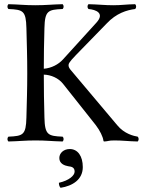

<svg xmlns="http://www.w3.org/2000/svg" viewBox="-20 -670 686 916"><path d="M192 -109C190 -189 189 -235 189 -314C224 -313 259 -297 280 -271L437 -73C457 -47 471 -17 473 -1C473 2 474 5 478 5C498 4 496 0 526 0C565 0 590 4 637 5C643 -1 643 -12 637 -18C619 -21 573 -31 539 -73L320 -333C312 -342 307 -350 307 -358C307 -365 308 -372 342 -407L489 -558C535 -607 585 -622 625 -627C631 -633 631 -644 625 -650C578 -649 560 -645 520 -645C480 -645 449 -649 402 -650C396 -644 396 -633 402 -627C438 -624 481 -607 440 -562L280 -386C259 -363 226 -345 189 -342C189 -412 190 -460 192 -536C194 -619 209 -624 279 -627C285 -633 285 -644 279 -650C230 -649 199 -645 148 -645C98 -645 70 -649 20 -650C14 -644 14 -633 20 -627C90 -624 104 -619 106 -536C108 -453 110 -404 110 -321C110 -238 108 -192 106 -109C104 -26 90 -21 20 -18C14 -12 14 -1 20 5C69 4 99 0 150 0C200 0 229 4 279 5C285 -1 285 -12 279 -18C209 -21 194 -26 192 -109ZM313 41C284 41 263 60 263 84C263 111 288 120 305 123C323 125 336 129 336 149C336 167 310 191 261 202C261 211 263 220 269 226C326 217 375 187 375 127C375 75 351 41 313 41Z"/></svg>

Font: Libertinus Serif Display
Style: Regular
Weight: 400
Designer: Philipp H. Poll, Khaled Hosny
Foundry: Caleb Maclennan
Version: Version 7.050;RELEASE